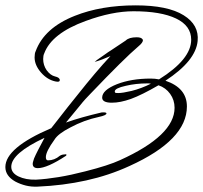

<svg xmlns="http://www.w3.org/2000/svg" viewBox="-21 -618 758 716"><path d="M119 78Q96 79 75.5 74Q55 69 36 59Q-1 38 -1 5Q-1 -67 170 -140Q178 -151 203 -182Q215 -198 231.5 -218.5Q248 -239 268 -264Q302 -307 332.5 -343Q363 -379 391 -409Q375 -402 360.5 -396.5Q346 -391 332 -387Q334 -389 339.5 -393.5Q345 -398 353 -403Q361 -408 371 -415.5Q381 -423 394 -431L448 -467Q460 -479 489 -479Q506 -479 511 -471Q511 -470 511.5 -469.5Q512 -469 512 -468Q512 -459 495 -445Q469 -423 424 -378.5Q379 -334 315 -267Q307 -259 297 -248Q287 -237 276 -223L225 -161Q256 -172 288.5 -181Q321 -190 355 -198Q357 -199 365 -199Q376 -199 376 -195Q376 -188 348 -182Q292 -170 242 -143Q195 -119 182 -97Q150 -53 150 -32Q150 -20 158 -20Q182 -20 202 -37Q210 -42 219 -42Q227 -44 227 -40Q227 -39 225 -37Q155 9 120 9Q101 9 101 -7Q101 -11 102.5 -15.5Q104 -20 106 -27Q111 -39 121 -58.5Q131 -78 145 -104Q21 -46 21 4Q21 27 48 40Q75 53 113 52Q151 50 197 42.5Q243 35 297 21Q384 -1 427 -21Q630 -113 630 -216Q630 -245 613.5 -268Q597 -291 570 -300Q508 -264 467 -249Q447 -242 429.5 -238.5Q412 -235 396 -235Q360 -235 360 -254Q360 -282 415 -304Q469 -325 541 -325Q557 -325 572 -322Q692 -397 692 -470Q692 -522 635.5 -549Q579 -576 477 -576Q397 -576 299 -540Q172 -494 144 -419Q140 -411 140 -398Q140 -375 153 -356Q167 -337 184 -333Q202 -329 202 -319Q202 -311 187 -314Q156 -320 132 -347.5Q108 -375 108 -404Q108 -419 112 -427Q144 -514 258 -559Q356 -598 485 -598Q605 -598 664 -561Q722 -525 716 -465Q709 -391 596 -317Q676 -290 676 -221Q676 -96 462 1Q386 36 300 55Q214 74 119 78ZM420 -271Q428 -271 440.5 -273Q453 -275 470 -279Q506 -288 542 -306Q538 -306 535 -307H528Q486 -307 448 -298Q407 -289 407 -277Q407 -274 409 -272Q412 -271 420 -271Z"/></svg>

Font: Whisper
Style: Regular
Weight: 400
Designer: Robert E. Leuschke
Foundry: Robert E. Leuschke
Version: Version 1.010; ttfautohint (v1.8.4.7-5d5b)